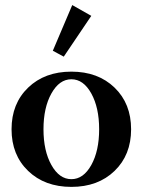

<svg xmlns="http://www.w3.org/2000/svg" viewBox="-20 -731 566 763"><path d="M233.4 -505.9 189.9 -529.3 267.1 -710.9 342.8 -668ZM435.3 -51.8Q369.6 11.7 263.7 11.7Q157.7 11.7 91.8 -51.8Q25.9 -115.2 25.9 -217.3Q25.9 -319.3 91.8 -382.8Q157.7 -446.3 263.7 -446.3Q369.6 -446.3 435.3 -382.8Q501 -319.3 501 -217.3Q501 -115.2 435.3 -51.8ZM184.3 -75.2Q215.8 -19 263.7 -19Q311.5 -19 342.8 -75.2Q374 -131.3 374 -217.3Q374 -303.2 342.8 -359.6Q311.5 -416 263.7 -416Q215.8 -416 184.3 -359.6Q152.8 -303.2 152.8 -217.3Q152.8 -131.3 184.3 -75.2Z"/></svg>

Font: Elstob SemiBold
Style: Regular
Weight: 600
Designer: Peter S. Baker
Version: Version 1.015